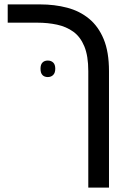

<svg xmlns="http://www.w3.org/2000/svg" viewBox="-20 -612 585 872"><path d="M381 240V-289Q381 -358 363 -401.5Q345 -445 313 -468Q281 -491 239 -500Q197 -509 150 -509H15V-592H162Q228 -592 285 -577Q342 -562 384.5 -527Q427 -492 451 -434Q475 -376 475 -289V240ZM164 -300Q164 -319 173 -328Q182 -337 197 -337Q212 -337 221.5 -328Q231 -319 231 -300Q231 -281 221.5 -271.5Q212 -262 197 -262Q182 -262 173 -271Q164 -280 164 -300Z"/></svg>

Font: Noto Sans Hebrew
Style: Regular
Weight: 400
Designer: Monotype Design Team
Foundry: Monotype Imaging Inc.
Version: Version 2.003;January 10, 2023;FontCreator 14.0.0.2877 64-bi